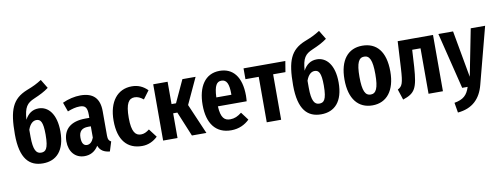

<svg xmlns="http://www.w3.org/2000/svg" viewBox="-77 -1237 4975 1905"><g transform="rotate(-10 2411.0 -284.5)"><path d="M316 -529C251 -529 208 -495 178 -439C187 -565 216 -601 291 -633C356 -661 398 -682 441 -714L387 -803C336 -771 307 -756 234 -728C83 -667 40 -562 40 -316C40 -67 131 16 266 16C401 16 490 -73 490 -266C490 -444 411 -529 316 -529ZM265 -92C218 -92 189 -131 189 -266V-336C210 -396 242 -419 274 -419C316 -419 340 -391 340 -262C340 -112 309 -92 265 -92Z M938 -143V-391C938 -519 877 -584 746 -584C690 -584 622 -569 565 -542L598 -449C644 -467 682 -477 721 -477C775 -477 796 -454 796 -383V-349H756C609 -349 531 -281 531 -158C531 -54 591 17 685 17C739 17 789 -5 825 -63C844 -12 882 9 939 15L969 -81C948 -92 938 -106 938 -143ZM727 -88C695 -88 675 -114 675 -170C675 -234 705 -264 770 -264H796V-150C781 -110 757 -88 727 -88Z M1264 -584C1120 -584 1028 -471 1028 -279C1028 -80 1118 17 1265 17C1328 17 1380 -9 1422 -49L1358 -133C1328 -110 1304 -98 1273 -98C1219 -98 1181 -137 1181 -280C1181 -427 1215 -472 1273 -472C1304 -472 1331 -459 1361 -435L1422 -517C1377 -562 1327 -584 1264 -584Z M1905 -567H1772L1668 -342H1623V-567H1478V0H1623V-249H1665L1768 0H1914L1783 -304Z M2365 -296C2365 -489 2281 -584 2149 -584C2002 -584 1925 -462 1925 -279C1925 -94 2006 17 2162 17C2241 17 2302 -14 2347 -58L2287 -138C2247 -107 2214 -92 2171 -92C2114 -92 2078 -122 2072 -240H2362C2363 -255 2365 -277 2365 -296ZM2224 -330H2072C2077 -450 2104 -485 2150 -485C2203 -485 2224 -439 2224 -338Z M2809 -567H2388V-458H2522V0H2667V-458H2791Z M3119 -529C3054 -529 3011 -495 2981 -439C2990 -565 3019 -601 3094 -633C3159 -661 3201 -682 3244 -714L3190 -803C3139 -771 3110 -756 3037 -728C2886 -667 2843 -562 2843 -316C2843 -67 2934 16 3069 16C3204 16 3293 -73 3293 -266C3293 -444 3214 -529 3119 -529ZM3068 -92C3021 -92 2992 -131 2992 -266V-336C3013 -396 3045 -419 3077 -419C3119 -419 3143 -391 3143 -262C3143 -112 3112 -92 3068 -92Z M3586 -584C3443 -584 3355 -480 3355 -284C3355 -86 3444 17 3586 17C3730 17 3817 -93 3817 -284C3817 -487 3729 -584 3586 -584ZM3586 -474C3640 -474 3666 -427 3666 -284C3666 -141 3640 -92 3586 -92C3533 -92 3506 -140 3506 -284C3506 -426 3533 -474 3586 -474Z M3941 -567 3926 -295C3917 -144 3906 -118 3859 -94L3894 13C4017 -28 4043 -70 4058 -287L4068 -458H4152V0H4297V-567Z M4822 -567H4677L4584 -95L4499 -567H4351L4491 0H4546C4520 81 4481 117 4390 133L4407 234C4554 221 4638 138 4673 1Z"/></g></svg>

Font: Glow Sans TC Compressed
Style: Bold
Weight: 700
Width: 2
Designer: Ryoko NISHIZUKA (kana, bopomofo & ideographs); Paul D. Hunt (Latin, Greek & Cyrillic); Sandoll Communications, Soo-young
Version: Version 0.93